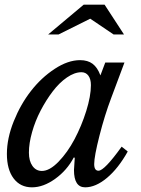

<svg xmlns="http://www.w3.org/2000/svg" viewBox="-20 -800 610 830"><path d="M332 -487.8Q302.2 -487.8 269.3 -465.1Q236.3 -442.4 207.8 -404.8Q179.2 -367.2 155.8 -322.3Q132.3 -277.3 118.7 -229Q105 -180.7 105 -140.1Q105 -104 120.4 -82.5Q135.7 -61 161.1 -61Q194.3 -61 233.2 -101.1Q272 -141.1 302.2 -198.2Q332.5 -255.4 352.8 -320.1Q373 -384.8 373 -432.1Q373 -458 362.1 -472.9Q351.1 -487.8 332 -487.8ZM414.1 -474.1 435.1 -529.8H518.1L460.9 -377Q432.6 -302.2 409.9 -213.1Q387.2 -124 387.2 -90.8Q387.2 -62 405.8 -62Q431.2 -62 505.9 -166L532.2 -145Q491.2 -71.8 442.4 -31Q393.6 9.8 348.1 9.8Q299.8 9.8 299.8 -64.9Q299.8 -72.8 303.2 -118.2L298.8 -119.1Q269.5 -63.5 218.5 -26.9Q167.5 9.8 118.2 9.8Q67.9 9.8 38.8 -28.8Q9.8 -67.4 9.8 -134.8Q9.8 -201.7 39.3 -275.4Q68.8 -349.1 113.8 -406.7Q158.7 -464.4 216.3 -502.2Q273.9 -540 326.2 -540Q359.4 -540 380.4 -524.2Q401.4 -508.3 414.1 -474.1ZM341.8 -779.8H432.1L516.1 -650.9H471.2L370.1 -719.2L232.9 -650.9H188Z"/></svg>

Font: Libre Baskerville
Style: Italic
Weight: 400
Designer: Pablo Impallari, Rodrigo Fuenzalida
Foundry: Pablo Impallari, Rodrigo Fuenzalida
Version: Version 1.000